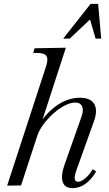

<svg xmlns="http://www.w3.org/2000/svg" viewBox="-20 -960 566 994"><path d="M356 14Q315 14 304.5 -18.5Q294 -51 315 -110L402 -356Q414 -390 405 -409.5Q396 -429 369 -429Q345 -429 315 -413.5Q285 -398 256.5 -372.5Q228 -347 205.5 -317Q183 -287 173 -257L89 0L17 1L218 -615Q231 -654 220.5 -670Q210 -686 171 -686H152L159 -710L321 -713L191 -313L189 -327Q219 -369 252 -397Q285 -425 320.5 -439.5Q356 -454 393 -454Q449 -454 468 -421.5Q487 -389 466 -331L376 -80Q354 -19 384 -19Q400 -19 421.5 -37Q443 -55 460 -84L478 -72Q426 14 356 14ZM307 -760 449 -940H488L504 -760H475L436 -894H483L341 -760Z"/></svg>

Font: Baskervville
Style: Italic
Weight: 400
Italic angle: -18°
Designer: ANRT
Foundry: ANRT
Version: Version 1.100